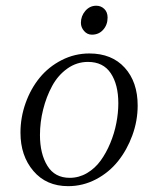

<svg xmlns="http://www.w3.org/2000/svg" viewBox="-20 -637 523 664"><path d="M50.8 -178.2Q50.8 -231 68.6 -280.8Q86.4 -330.6 117.4 -368.4Q148.4 -406.2 193.4 -429.2Q238.3 -452.1 289.1 -452.1Q366.7 -452.1 411.4 -402.8Q456.1 -353.5 456.1 -272Q456.1 -219.2 437.7 -168.9Q419.4 -118.7 388.2 -79.6Q356.9 -40.5 311.8 -16.8Q266.6 6.8 215.8 6.8Q140.1 6.8 95.5 -45.7Q50.8 -98.1 50.8 -178.2ZM118.2 -169.9Q118.2 -105.5 143.8 -63.7Q169.4 -22 221.2 -22Q252.9 -22 280.8 -38.3Q308.6 -54.7 327.9 -81.3Q347.2 -107.9 361.3 -141.8Q375.5 -175.8 382.3 -211.2Q389.2 -246.6 389.2 -279.8Q389.2 -344.7 363 -383.8Q336.9 -422.9 284.2 -422.9Q245.1 -422.9 212.6 -399.7Q180.2 -376.5 160.2 -339.4Q140.1 -302.2 129.2 -258.3Q118.2 -214.4 118.2 -169.9ZM259.8 -558.1Q259.8 -581.5 275.1 -599.4Q290.5 -617.2 313 -617.2Q329.1 -617.2 340.6 -606.2Q352.1 -595.2 352.1 -576.2Q352.1 -551.3 336.9 -534.2Q321.8 -517.1 297.9 -517.1Q281.7 -517.1 270.8 -529.8Q259.8 -542.5 259.8 -558.1Z"/></svg>

Font: Dihjauti
Style: Italic
Weight: 400
Italic angle: -9°
Designer: T. Christopher White
Version: Version 3.0.0